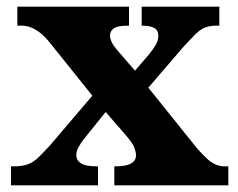

<svg xmlns="http://www.w3.org/2000/svg" viewBox="-20 -556 713 576"><path d="M13 0V-57H22Q46 -57 63 -63Q80 -69 95 -83.5Q110 -98 131 -121L257 -269L131 -426Q117 -444 103 -455.5Q89 -467 74.5 -473Q60 -479 45 -479H32V-536H367V-479H363Q332 -479 321 -470.5Q310 -462 310 -450Q310 -440 315.5 -429Q321 -418 333 -404L385 -344L428 -394Q440 -409 447.5 -422Q455 -435 455 -448Q455 -466 442 -472.5Q429 -479 408 -479H405V-536H638V-479H629Q610 -479 595.5 -473.5Q581 -468 566.5 -453.5Q552 -439 529 -414L425 -293L572 -110Q588 -92 601 -80Q614 -68 627 -62.5Q640 -57 652 -57H665V0H323V-57H328Q358 -57 373 -65.5Q388 -74 388 -90Q388 -101 382 -115.5Q376 -130 350 -159L297 -220L231 -138Q222 -126 215.5 -114.5Q209 -103 209 -91Q209 -75 223 -66Q237 -57 270 -57H274V0Z"/></svg>

Font: Noto Serif Bengali ExtraBold
Style: Regular
Weight: 800
Designer: Juan Bruce, Universal Thirst, Indian Type Foundry and the Monotype Design Team.
Foundry: Monotype Imaging Inc.
Version: Version 2.003